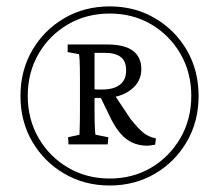

<svg xmlns="http://www.w3.org/2000/svg" viewBox="-20 -569 675 591"><path d="M189.5 -146.5 224.6 -154.3Q224.6 -157.2 225.3 -174.8Q226.1 -192.4 226.1 -232.4V-325.2Q226.1 -364.3 225.1 -382.6Q224.1 -400.9 223.1 -402.3L188 -408.7L188.5 -432.1H310.1Q415 -432.1 415 -355.5Q415 -317.4 382.6 -292.5Q350.1 -267.6 299.3 -267.6H264.6V-294.4Q272.9 -293.5 280.5 -293.5Q288.1 -293.5 295.9 -293.5Q329.6 -293.5 348.9 -308.1Q368.2 -322.8 368.2 -352.5Q368.2 -380.9 351.6 -393.6Q335 -406.2 304.7 -406.2H271V-232.4Q271 -192.4 272 -175Q272.9 -157.7 273.9 -154.3L313.5 -146.5L311.5 -124.5H190.9ZM433.1 -120.6Q395 -120.6 367.4 -142.3Q339.8 -164.1 317.4 -211.9L286.6 -275.4L326.7 -285.6L382.3 -202.1Q407.7 -170.9 423.3 -158.9Q439 -147 460 -143.1L457.5 -123.5Q451.7 -123 445.1 -121.8Q438.5 -120.6 433.1 -120.6ZM317.9 2Q240.2 2 178 -34.4Q115.7 -70.8 79.3 -133.1Q43 -195.3 43 -273.4Q43 -352.1 79.3 -414.3Q115.7 -476.6 177.7 -512.9Q239.7 -549.3 317.9 -549.3Q395 -549.3 457 -512.9Q519 -476.6 555.2 -414.3Q591.3 -352.1 591.3 -273.4Q591.3 -195.3 555.2 -133.1Q519 -70.8 457 -34.4Q395 2 317.9 2ZM317.9 -19.5Q389.2 -19.5 445.8 -53.2Q502.4 -86.9 535.6 -144.5Q568.8 -202.1 568.8 -273.9Q568.8 -345.7 535.6 -403.1Q502.4 -460.4 445.8 -493.9Q389.2 -527.3 317.9 -527.3Q246.1 -527.3 189 -493.9Q131.8 -460.4 98.6 -403.1Q65.4 -345.7 65.4 -273.9Q65.4 -202.1 98.6 -144.5Q131.8 -86.9 189 -53.2Q246.1 -19.5 317.9 -19.5Z"/></svg>

Font: Lateef ExtraLight
Style: Regular
Weight: 200
Designer: SIL International
Foundry: SIL International
Version: Version 4.200